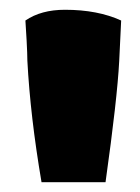

<svg xmlns="http://www.w3.org/2000/svg" viewBox="-20 -765 287 393"><path d="M228 -723 224 -640Q220 -563 196 -392H65Q42 -527 36 -641Q36 -654 34.5 -682Q33 -710 32 -723Q64 -745 113 -745Q180 -745 228 -723Z"/></svg>

Font: Repo
Style: ExtraBlack
Weight: 1000
Designer: Stefan Peev
Foundry: Context Ltd
Version: Version 001.000